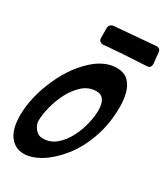

<svg xmlns="http://www.w3.org/2000/svg" viewBox="-267 -1090 1036 1195"><g transform="rotate(30 250.5 -493.0)"><path d="M197 -831Q185 -832 176 -838.5Q167 -845 166.5 -859Q166 -873 166 -931Q166 -958 194 -965L493 -990Q519 -989 522 -963Q525 -924 530 -885Q530 -856 507 -852Q311 -842 227 -834ZM108 4Q48 4 9.5 -45Q-29 -94 -29 -194Q-29 -323 35.5 -468Q100 -613 206 -697Q276 -749 345 -749Q401 -749 430.5 -719Q460 -689 471.5 -643.5Q483 -598 483 -549Q483 -426 446.5 -322.5Q410 -219 351 -146Q292 -73 228.5 -34.5Q165 4 108 4ZM164 -138Q218 -138 258 -172Q298 -206 325 -257.5Q352 -309 365 -364Q378 -419 378 -461Q378 -560 309 -560Q255 -560 213.5 -523.5Q172 -487 144 -433Q116 -379 101.5 -321Q87 -263 87 -221Q87 -193 108.5 -165.5Q130 -138 164 -138Z"/></g></svg>

Font: Bangerz
Style: Regular
Weight: 400
Designer: vernon adams
Foundry: Vernon Adams
Version: Version 2.10;February 7, 2025;FontCreator 13.0.0.2683 64-bit